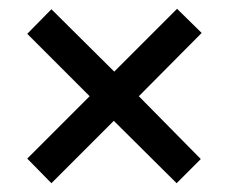

<svg xmlns="http://www.w3.org/2000/svg" viewBox="-20 -572 521 437"><path d="M383 -552 439 -497 296 -353 437 -210 382 -155 239 -297 97 -155 42 -211 184 -353 42 -495 97 -551 240 -409Z"/></svg>

Font: Noto Sans Ethiopic Condensed Medium
Style: Regular
Weight: 500
Width: 3
Designer: Monotype Design Team
Foundry: Monotype Imaging Inc.
Version: Version 2.102; ttfautohint (v1.8.4.7-5d5b)